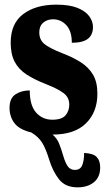

<svg xmlns="http://www.w3.org/2000/svg" viewBox="-20 -569 459 826"><path d="M314 237Q261 237 234 202.5Q207 168 192 119Q177 70 161 44.5Q145 19 115 1Q62 -12 41.5 -40Q21 -68 21 -105Q21 -146 46.5 -163Q72 -180 108 -180Q108 -115 135.5 -84.5Q163 -54 205 -54Q246 -54 262 -73Q278 -92 278 -119Q278 -150 253.5 -168.5Q229 -187 178 -207Q127 -227 93.5 -249Q60 -271 43 -303.5Q26 -336 26 -385Q26 -468 80 -508.5Q134 -549 222 -549Q279 -549 313.5 -535Q348 -521 364 -499Q380 -477 380 -453Q380 -419 358 -402Q336 -385 289 -385Q289 -435 265.5 -460.5Q242 -486 208 -486Q183 -486 166 -471.5Q149 -457 149 -430Q149 -399 169.5 -381Q190 -363 248 -340Q293 -323 327 -301.5Q361 -280 380 -248Q399 -216 399 -166Q399 -87 350 -38.5Q301 10 206 10Q225 26 234 48Q243 70 252 101Q261 132 272 147Q283 162 302 162Q326 162 334 141Q342 120 342 89Q382 91 396.5 107Q411 123 411 151Q411 193 384 215Q357 237 314 237Z"/></svg>

Font: Noto Serif ExtraCondensed Black
Style: Regular
Weight: 900
Width: 2
Designer: Monotype Design Team
Foundry: Monotype Imaging Inc.
Version: Version 2.015; ttfautohint (v1.8.4.7-5d5b)